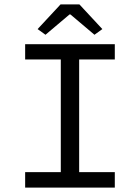

<svg xmlns="http://www.w3.org/2000/svg" viewBox="-20 -858 640 878"><path d="M95 0V-71H258V-586H95V-656H505V-586H342V-71H505V0ZM188 -699 152 -725 257 -838H343L448 -725L412 -699L302 -792H298Z"/></svg>

Font: Source Code Pro
Style: Regular
Weight: 400
Monospace: yes
Designer: Paul D. Hunt, Teo Tuominen
Foundry: Adobe Systems Incorporated
Version: Version 2.030;PS 1.000;hotconv 16.6.51;makeotf.lib2.5.65220